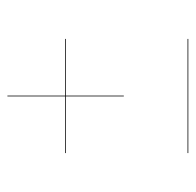

<svg xmlns="http://www.w3.org/2000/svg" viewBox="-25 -503 528 518"><g transform="rotate(-90 239.0 -244.0)"><path d="M85 -2H393V0H85ZM240 -332H393V-330H240V-174H238V-330H85V-332H238V-488H240Z"/></g></svg>

Font: FiraGO Two
Style: Regular
Weight: 100
Designer: bBox Type
Foundry: bBox Type GmbH
Version: Version 1.001